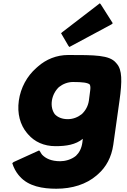

<svg xmlns="http://www.w3.org/2000/svg" viewBox="-20 -871 773 1173"><path d="M710 -256C727 -377 726 -444 694 -481L688 -488C648 -535 559 -535 397 -535C326 -535 262 -509 211 -464L210 -463L202 -456C145 -406 106 -335 95 -256C84 -178 103 -108 145 -58L146 -57L152 -50C191 -5 248 22 319 22C385 22 442 13 486 -23L483 1C478 36 464 62 444 81C415 105 376 114 348 114C293 114 259 97 237 74C233 69 228 61 225 55L219 48L63 119L55 126C64 155 77 178 93 198L94 199L100 206C154 268 242 282 324 282C421 282 507 255 570 201L571 200L579 193C628 150 661 90 672 14ZM297 -256C302 -289 318 -318 340 -339C364 -358 394 -370 426 -370C484 -370 515 -366 528 -355C533 -346 533 -334 531 -318C530 -311 524 -264 523 -256C518 -223 503 -196 480 -174C456 -155 427 -143 394 -143C360 -143 333 -154 315 -173C300 -193 292 -222 297 -256ZM361 -675 353 -668 398 -591 404 -584 661 -722 669 -729 596 -844 590 -851Z"/></svg>

Font: Hussar Woodtype
Style: BlkObl
Weight: 900
Foundry: Cannot Into Space Fonts
Version: Version 1.07